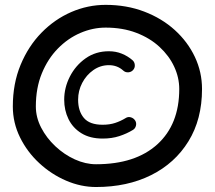

<svg xmlns="http://www.w3.org/2000/svg" viewBox="-20 -730 867 774"><path d="M516.6 -447.8Q509.3 -439.5 497.6 -438.5Q485.8 -437.5 477.1 -445.3Q453.1 -467.3 418.9 -467.3Q384.8 -467.3 356.4 -447.5Q328.1 -427.7 311.5 -396Q294.9 -364.3 294.9 -328.1Q294.9 -282.2 318.1 -254.6Q341.3 -227.1 393.6 -227.1Q421.9 -227.1 444.1 -234.4Q466.3 -241.7 486.3 -253.9Q496.1 -260.3 507.3 -257.1Q518.6 -253.9 524.9 -244.1Q530.8 -234.9 528.1 -223.4Q525.4 -211.9 515.6 -206.1Q490.7 -190.9 460.7 -181.2Q430.7 -171.4 393.6 -171.4Q342.8 -171.4 308.1 -192.9Q273.4 -214.4 256.1 -250Q238.8 -285.6 238.8 -328.1Q238.8 -376.5 261.7 -421.4Q284.7 -466.3 325.2 -494.9Q365.7 -523.4 418.9 -523.4Q446.8 -523.4 470.9 -513.7Q495.1 -503.9 514.2 -487.3Q522.5 -480 523.4 -468.3Q524.4 -456.5 516.6 -447.8ZM31.7 -300.8Q31.7 -393.1 63 -468.5Q94.2 -543.9 147.2 -598.1Q200.2 -652.3 267.1 -681.4Q334 -710.4 405.8 -710.4Q490.2 -710.4 561.3 -683.3Q632.3 -656.2 684.6 -608.9Q736.8 -561.5 765.6 -500.5Q794.4 -439.5 794.4 -371.1Q794.4 -249 739.7 -160.4Q685.1 -71.8 588.9 -23.9Q492.7 23.9 367.2 23.9Q306.2 23.9 246.6 -1.7Q187 -27.3 138.4 -72.3Q89.8 -117.2 60.8 -176Q31.7 -234.9 31.7 -300.8ZM124.5 -300.8Q124.5 -256.8 146 -215.3Q167.5 -173.8 203.1 -140.4Q238.8 -106.9 281.7 -87.4Q324.7 -67.9 367.2 -67.9Q525.9 -67.9 614.3 -148.2Q702.6 -228.5 702.6 -371.1Q702.6 -417.5 682.1 -461.4Q661.6 -505.4 623 -541Q584.5 -576.7 529.5 -597.7Q474.6 -618.7 405.8 -618.7Q354 -618.7 304 -597.2Q253.9 -575.7 213.4 -534.4Q172.9 -493.2 148.7 -434.3Q124.5 -375.5 124.5 -300.8Z"/></svg>

Font: Mikhak-DS1-FD Medium
Style: Regular
Weight: 500
Designer: Amin Abedi
Version: Version 3.2